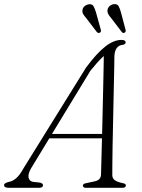

<svg xmlns="http://www.w3.org/2000/svg" viewBox="-48 -899 678 919"><path d="M100.5 -93Q85 -65.5 88.8 -48.5Q92.5 -31.5 110.5 -28.5L143 -25Q150.5 -23.5 154.2 -20Q158 -16.5 158 -12Q158 -6.5 153 -3.2Q148 0 138.5 0H-5.5Q-17 0 -22.8 -3.2Q-28.5 -6.5 -28.5 -13Q-28.5 -18.5 -22.5 -22Q-16.5 -25.5 -5.5 -28.5Q12 -31 29.2 -45.8Q46.5 -60.5 63 -91L363.5 -575Q414.5 -644 455.5 -676Q496.5 -708 533.5 -708Q543.5 -708 548.5 -704.8Q553.5 -701.5 553.5 -696.5Q553.5 -692 549.5 -688.5Q545.5 -685 537 -684Q520 -682 510.2 -668.2Q500.5 -654.5 499.5 -629Q499.5 -610.5 498.8 -575.5Q498 -540.5 497 -494.2Q496 -448 495 -396.5Q494 -345 492.8 -293.2Q491.5 -241.5 490.8 -195.5Q490 -149.5 489.8 -114.5Q489.5 -79.5 489.5 -61.5Q489.5 -50.5 495 -43Q500.5 -35.5 512 -30.5Q523.5 -25.5 541 -22Q554.5 -20 554.5 -11Q554.5 -6.5 550.2 -3.2Q546 0 536.5 0H362Q356.5 0 352.5 -3Q348.5 -6 348.5 -10.5Q348.5 -14.5 352 -17.5Q355.5 -20.5 361 -21.5L405 -31Q419.5 -34 427.2 -41.8Q435 -49.5 435.5 -64.5Q436 -83 437 -118.5Q438 -154 439.2 -200.8Q440.5 -247.5 441.8 -300Q443 -352.5 444.2 -405.2Q445.5 -458 446.5 -505.5Q447.5 -553 448.2 -590Q449 -627 449 -647L460.5 -641Q454 -636 442.8 -625.5Q431.5 -615 417 -598.8Q402.5 -582.5 384.5 -560ZM172 -237 185 -258H465L462.5 -237ZM411.5 -839.5 434.5 -757Q435.5 -753 435 -749.2Q434.5 -745.5 430.5 -743Q426.5 -740.5 422.8 -741.5Q419 -742.5 416 -745L365 -812Q357 -821 351.2 -829.8Q345.5 -838.5 346.5 -849.5Q347.5 -861 356.2 -868.8Q365 -876.5 377 -878.5Q393 -880.5 399.5 -869.5Q406 -858.5 411.5 -839.5ZM531 -839.5 553 -756.5Q554 -752.5 553.5 -749Q553 -745.5 549 -743Q545 -740.5 541.5 -741.5Q538 -742.5 535.5 -745L484.5 -812Q476 -821.5 470.8 -830.5Q465.5 -839.5 466.5 -850.5Q468 -862 476.5 -869.8Q485 -877.5 496.5 -879Q513 -881 519.5 -869.8Q526 -858.5 531 -839.5Z"/></svg>

Font: Fraunces ExtraLight
Style: Italic
Weight: 250
Italic angle: -16°
Version: Version 1.000;[b76b70a41]